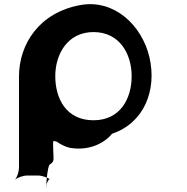

<svg xmlns="http://www.w3.org/2000/svg" viewBox="-20 -725 886 910"><path d="M242 -364C242 -468 300 -573 423 -573C548 -573 604 -468 604 -364C604 -259 551 -155 423 -155C293 -155 242 -259 242 -364ZM70 -362V70C70 88 61 115 52 125V126C62 117 90 107 108 107H161C179 107 208 117 218 126V125C209 115 198 164 198 146C198 220 199 52 220 52C241 39 232 21 232 -24C232 -62 228 -59 250 -53C263 -43 288 -30 308 -25C393 -9 469 -40 511 -91C663 -142 725 -298 688 -455C652 -606 521 -730 361 -701C167 -666 70 -517 70 -362Z"/></svg>

Font: Hussar Przerywany
Style: Regular
Weight: 400
Foundry: Cannot Into Space Fonts
Version: Version 0.982